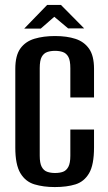

<svg xmlns="http://www.w3.org/2000/svg" viewBox="-20 -746 438 778"><path d="M202 12Q156 12 119.5 1Q83 -10 62.5 -44.5Q42 -79 42 -148V-467Q42 -521 62.5 -549.5Q83 -578 119.5 -589Q156 -600 203 -600Q251 -600 286 -588.5Q321 -577 341 -548.5Q361 -520 361 -467V-351H265V-470Q265 -501 257 -515.5Q249 -530 235 -535Q221 -540 203 -540Q185 -540 171 -535Q157 -530 149 -515.5Q141 -501 141 -470V-115Q141 -85 149 -70Q157 -55 171 -50Q185 -45 203 -45Q222 -45 235.5 -50Q249 -55 257 -70Q265 -85 265 -115V-221H361V-149Q361 -78 341 -44Q321 -10 286 1Q251 12 202 12ZM78 -630 171 -726H227L321 -631H256L200 -678L145 -630Z"/></svg>

Font: Alumni Sans Thin SemiBold
Style: Regular
Weight: 600
Version: Version 1.018